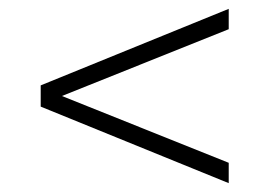

<svg xmlns="http://www.w3.org/2000/svg" viewBox="-20 -567 609 434"><path d="M72 -326V-374L497 -547V-501L120 -350L497 -199V-153Z"/></svg>

Font: Goldbeck Next Light
Style: Regular
Weight: 300
Designer: Julieta Ulanovsky
Foundry: Julieta Ulanovsky
Version: Version 7.200